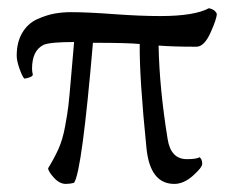

<svg xmlns="http://www.w3.org/2000/svg" viewBox="-20 -454 576 477"><path d="M210.9 -347.7Q183.6 -28.3 164.1 0Q154.3 2.9 143.6 2.9Q127.9 2.9 113.8 -12.7Q99.6 -28.3 99.6 -36.1Q115.2 -61.5 125.5 -84.5Q135.7 -107.4 141.6 -139.2Q147.5 -170.9 149.9 -191.4Q152.3 -211.9 156.7 -264.2Q161.1 -316.4 164.1 -349.6Q105.5 -349.6 88.9 -342.8Q59.6 -329.1 59.6 -283.2Q59.6 -276.4 61.5 -268.6Q61.5 -264.6 53.2 -261.7Q44.9 -258.8 40 -258.8Q34.2 -266.6 27.8 -285.2Q21.5 -303.7 21.5 -315.4Q21.5 -349.6 35.6 -373Q49.8 -396.5 73.2 -406.7Q96.7 -417 116.2 -420.4Q135.7 -423.8 156.2 -423.8Q197.3 -423.8 262.7 -418.9Q328.1 -414.1 377.9 -414.1Q462.9 -414.1 499 -433.6Q513.7 -430.7 518.6 -419.9Q518.6 -407.2 502.9 -372.6Q487.3 -337.9 467.8 -337.9Q410.2 -337.9 374 -340.8Q376 -234.4 396.5 -108.4Q404.3 -58.6 444.3 -58.6Q468.8 -58.6 475.6 -63.5Q482.4 -58.6 482.4 -46.9Q482.4 -38.1 459.5 -17.6Q436.5 2.9 413.1 2.9Q352.5 2.9 343.8 -86.9Q326.2 -260.7 327.1 -344.7Q296.9 -347.7 210.9 -347.7Z"/></svg>

Font: Crimson Text
Style: Regular
Weight: 400
Version: Version 0.13